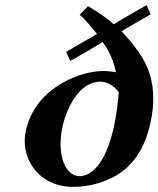

<svg xmlns="http://www.w3.org/2000/svg" viewBox="-20 -722 620 752"><path d="M81 -209C58 -105 129 10 267 10C330 10 404 -9 461 -52C514 -93 551 -156 569 -239C588 -324 583 -400 555 -462C532 -515 490 -562 456 -600L570 -666L554 -702C518 -681 464 -651 425 -627C401 -650 366 -673 325 -698L292 -664C315 -645 338 -616 360 -589L239 -519L255 -483C291 -503 342 -533 382 -557C406 -526 425 -485 434 -439C418 -442 400 -444 384 -444C336 -444 263 -425 200 -382C146 -345 99 -290 81 -209ZM292 -32C235 -32 201 -116 225 -227C242 -300 290 -402 373 -402C402 -402 428 -385 445 -361C442 -320 436 -271 426 -225C391 -67 330 -32 292 -32Z"/></svg>

Font: Libertinus Serif
Style: Bold Italic
Weight: 700
Italic angle: -12°
Designer: Philipp H. Poll, Khaled Hosny
Foundry: Caleb Maclennan
Version: Version 7.050;RELEASE